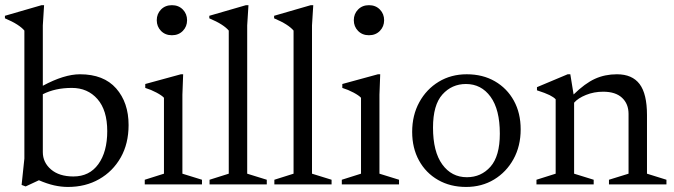

<svg xmlns="http://www.w3.org/2000/svg" viewBox="-24 -730 2666 760"><path d="M485 -235Q485 -161.5 453.8 -106.5Q422.5 -51.5 368.5 -20.8Q314.5 10 245 10Q218.5 10 190.5 3.8Q162.5 -2.5 130 -16.5L77.5 8L61.5 2L72.5 -102.5V-609Q63 -620.5 44 -632.8Q25 -645 -4.5 -657.5V-667.5L140.5 -709.5H150.5L145.5 -629.5V-390.5Q230 -436 292.5 -436Q386.5 -436 435.8 -380Q485 -324 485 -235ZM145.5 -128Q145.5 -87 178 -59.2Q210.5 -31.5 266.5 -31.5Q330 -31.5 365.2 -80.2Q400.5 -129 400.5 -211Q400.5 -293.5 361.8 -337.8Q323 -382 260.5 -382Q194.5 -382 145.5 -357Z M656.5 -590.5Q630 -590.5 613.2 -607.8Q596.5 -625 596.5 -650Q596.5 -675 613.2 -692.2Q630 -709.5 656.5 -709.5Q683 -709.5 699.8 -692.2Q716.5 -675 716.5 -650Q716.5 -625 699.8 -607.8Q683 -590.5 656.5 -590.5ZM701 -436 698 -355V-42.5L775.5 -18.5V0H549V-18.5L625 -42.5V-343Q617 -352 595.5 -363.5Q574 -375 551 -382V-397.5L692 -436Z M954.5 -42.5 1032 -18.5V0H805.5V-18.5L881.5 -42.5V-609Q872 -620.5 853 -632.8Q834 -645 804.5 -657.5V-667.5L949.5 -709.5H959.5L954.5 -629.5Z M1211 -42.5 1288.5 -18.5V0H1062V-18.5L1138 -42.5V-609Q1128.5 -620.5 1109.5 -632.8Q1090.5 -645 1061 -657.5V-667.5L1206 -709.5H1216L1211 -629.5Z M1436.5 -590.5Q1410 -590.5 1393.2 -607.8Q1376.5 -625 1376.5 -650Q1376.5 -675 1393.2 -692.2Q1410 -709.5 1436.5 -709.5Q1463 -709.5 1479.8 -692.2Q1496.5 -675 1496.5 -650Q1496.5 -625 1479.8 -607.8Q1463 -590.5 1436.5 -590.5ZM1481 -436 1478 -355V-42.5L1555.5 -18.5V0H1329V-18.5L1405 -42.5V-343Q1397 -352 1375.5 -363.5Q1354 -375 1331 -382V-397.5L1472 -436Z M1821 10Q1758 10 1709.8 -17.8Q1661.5 -45.5 1634.5 -94.8Q1607.5 -144 1607.5 -208Q1607.5 -274 1635.8 -325.5Q1664 -377 1712.8 -406.5Q1761.5 -436 1823.5 -436Q1887 -436 1935 -408.2Q1983 -380.5 2010 -331.5Q2037 -282.5 2037 -218Q2037 -152 2008.8 -100.5Q1980.5 -49 1931.8 -19.5Q1883 10 1821 10ZM1824 -28.5Q1880.5 -28.5 1917.5 -70.2Q1954.5 -112 1954.5 -201Q1954.5 -296.5 1917.8 -347Q1881 -397.5 1820.5 -397.5Q1764.5 -397.5 1727.2 -356Q1690 -314.5 1690 -225Q1690 -129.5 1726.8 -79Q1763.5 -28.5 1824 -28.5Z M2386.5 -18.5 2464 -42.5V-279Q2464 -319 2438.2 -343Q2412.5 -367 2363.5 -367Q2327 -367 2295.5 -354.2Q2264 -341.5 2248.5 -323.5V-42.5L2326 -18.5V0H2099.5V-18.5L2175.5 -42.5V-337Q2167.5 -345.5 2151.5 -353.5Q2135.5 -361.5 2101.5 -372.5V-385L2223 -436H2233.5L2246.5 -356Q2291.5 -400 2331 -418Q2370.5 -436 2418 -436Q2478.5 -436 2507.8 -397.2Q2537 -358.5 2537 -274.5V-42.5L2614 -18.5V0H2386.5Z"/></svg>

Font: Newsreader Text
Style: Regular
Weight: 400
Designer: Hugues Gentile
Foundry: Production Type
Version: Version 1.002